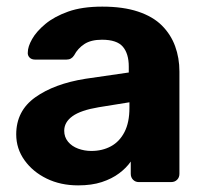

<svg xmlns="http://www.w3.org/2000/svg" viewBox="-20 -550 620 580"><path d="M216 10Q163 10 121 -10.5Q79 -31 54 -66Q29 -101 29 -144Q29 -215 86.5 -256Q144 -297 238 -312L369 -331V-349Q369 -388 351 -409Q333 -430 288 -430Q255 -430 235 -417Q215 -404 204 -383Q196 -370 181 -370H86Q75 -370 69 -376.5Q63 -383 64 -392Q64 -409 77 -432Q90 -455 117 -477.5Q144 -500 186 -515Q228 -530 289 -530Q352 -530 397 -515Q442 -500 469 -473Q496 -446 509 -410.5Q522 -375 522 -334V-25Q522 -14 515 -7Q508 0 497 0H399Q389 0 382 -7Q375 -14 375 -25V-62Q362 -43 340 -26.5Q318 -10 287.5 0Q257 10 216 10ZM256 -94Q289 -94 315 -108Q341 -122 356 -151Q371 -180 371 -224V-241L278 -226Q224 -217 199 -199Q174 -181 174 -155Q174 -136 185.5 -122Q197 -108 216 -101Q235 -94 256 -94Z"/></svg>

Font: Rubik SemiBold
Style: Regular
Weight: 600
Designer: Hubert and Fischer
Foundry: Hubert and Fischer
Version: Version 2.300;gftools[0.9.30]